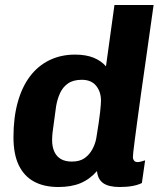

<svg xmlns="http://www.w3.org/2000/svg" viewBox="-20 -740 640 770"><path d="M214 10Q157 10 117 -11.5Q77 -33 55.5 -77Q34 -121 34 -190Q34 -268 51 -329.5Q68 -391 100 -433.5Q132 -476 178 -498.5Q224 -521 281 -521Q325 -521 355.5 -508.5Q386 -496 405 -474L439 -720H596Q580 -606 567.5 -518Q555 -430 545.5 -363.5Q536 -297 530 -250.5Q524 -204 520 -174.5Q516 -145 514.5 -129.5Q513 -114 513 -109Q513 -102 517.5 -96Q522 -90 532 -90Q539 -90 547 -92.5Q555 -95 562 -97L549 -6Q517 10 460 10Q416 10 394 -5.5Q372 -21 369 -54Q340 -21 303 -5.5Q266 10 214 10ZM268 -92Q300 -92 319.5 -106Q339 -120 350.5 -141.5Q362 -163 366 -185Q378 -257 381.5 -290.5Q385 -324 385 -336Q385 -372 365.5 -396Q346 -420 308 -420Q274 -420 253 -405.5Q232 -391 221 -367Q210 -343 205 -314Q198 -260 194 -232.5Q190 -205 189.5 -194Q189 -183 189 -178Q189 -151 198 -131.5Q207 -112 224.5 -102Q242 -92 268 -92Z"/></svg>

Font: Chivo Mono
Style: Bold Italic
Weight: 700
Italic angle: -8.05°
Monospace: yes
Version: Version 1.008